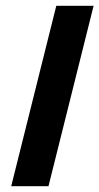

<svg xmlns="http://www.w3.org/2000/svg" viewBox="-20 -645 344 665"><path d="M18.8 0 175 -625H304.2L147.9 0Z"/></svg>

Font: Afacad
Style: Bold Italic
Weight: 700
Italic angle: -14°
Designer: Kristian Moeller
Foundry: Dicotype
Version: Version 1.000; ttfautohint (v1.8.4.7-5d5b)